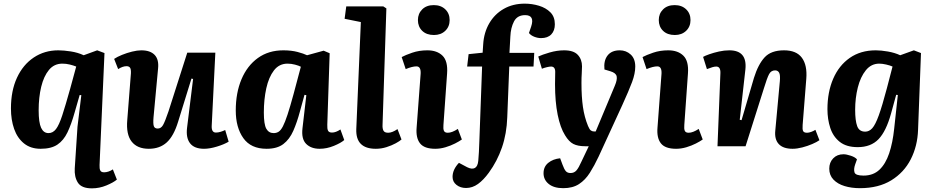

<svg xmlns="http://www.w3.org/2000/svg" viewBox="-20 -802 5131 1053"><path d="M526 103Q525 123 530 133Q535 143 551 143Q562 143 574.5 139Q587 135 599 127L621 183Q602 199 563.5 215Q525 231 484 231Q427 231 407 199.5Q387 168 390 121L405 -107L426 -280L417 -281L389 -184Q371 -120 350 -76Q329 -32 295 -9Q261 14 203 14Q148 14 111.5 -15.5Q75 -45 57.5 -95Q40 -145 40 -207Q40 -304 73 -375.5Q106 -447 165 -486.5Q224 -526 300 -526Q329 -526 368 -520Q407 -514 439 -499L513 -526L553 -511ZM246 -72Q270 -72 287 -94Q304 -116 321.5 -169.5Q339 -223 365 -316L398 -437Q383 -443 363 -448Q343 -453 322 -453Q277 -453 248.5 -418.5Q220 -384 206 -326Q192 -268 192 -197Q192 -130 205.5 -101Q219 -72 246 -72Z M606 -479Q622 -490 649 -501Q676 -512 704.5 -519Q733 -526 755 -526Q804 -526 828 -501Q852 -476 847 -427L822 -159Q819 -124 823.5 -110.5Q828 -97 845 -97Q863 -97 874 -116Q885 -135 904 -191L1007 -513H1161L1141 -110Q1140 -75 1164 -75Q1176 -75 1189.5 -79Q1203 -83 1215 -89L1234 -25Q1209 -10 1169.5 2Q1130 14 1099 14Q1046 14 1022.5 -16Q999 -46 1006 -102L1039 -369L1030 -371L957 -135Q933 -56 894.5 -21Q856 14 796 14Q733 14 702 -25.5Q671 -65 678 -144L698 -400Q699 -423 693 -431Q687 -439 674 -439Q653 -439 628 -423Z M1775 -118Q1774 -96 1779 -85.5Q1784 -75 1801 -75Q1822 -75 1847 -92L1868 -34Q1850 -18 1811 -2Q1772 14 1733 14Q1686 14 1659 -13Q1632 -40 1639 -99L1660 -280L1650 -282L1625 -191Q1609 -131 1588.5 -84.5Q1568 -38 1534 -12Q1500 14 1442 14Q1356 14 1314.5 -44.5Q1273 -103 1273 -196Q1273 -293 1304.5 -367.5Q1336 -442 1394.5 -484Q1453 -526 1534 -526Q1578 -526 1612 -517Q1646 -508 1664 -499L1755 -524L1788 -510ZM1481 -72Q1496 -72 1508 -79.5Q1520 -87 1531.5 -109Q1543 -131 1557 -173.5Q1571 -216 1590 -286L1630 -436Q1619 -442 1598 -447.5Q1577 -453 1557 -453Q1511 -453 1482.5 -416Q1454 -379 1440.5 -318Q1427 -257 1427 -185Q1427 -120 1440.5 -96Q1454 -72 1481 -72Z M1959 -681 1870 -699 1879 -767H2082L2099 -756L2078 -117Q2077 -97 2083 -85.5Q2089 -74 2109 -74Q2131 -74 2160 -94L2182 -37Q2172 -28 2150 -16Q2128 -4 2099.5 5Q2071 14 2041 14Q1930 14 1934 -94Z M2272 -692Q2272 -727 2295.5 -750.5Q2319 -774 2359 -774Q2398 -774 2422 -751Q2446 -728 2446 -692Q2446 -656 2422 -633Q2398 -610 2360 -610Q2319 -610 2295.5 -633Q2272 -656 2272 -692ZM2287 -398Q2289 -438 2264 -438Q2241 -438 2205 -423L2183 -489Q2203 -500 2241 -513Q2279 -526 2324 -526Q2377 -526 2407 -496.5Q2437 -467 2432 -399L2412 -117Q2410 -96 2414.5 -85Q2419 -74 2436 -74Q2459 -74 2491 -95L2513 -37Q2499 -27 2475.5 -15Q2452 -3 2423.5 5.5Q2395 14 2367 14Q2307 14 2283.5 -16Q2260 -46 2265 -103Z M2860 -719Q2817 -719 2799 -684.5Q2781 -650 2779 -602L2774 -512H2910L2906 -437H2773L2762 -159Q2759 -69 2733 6.5Q2707 82 2661 145Q2632 185 2601.5 207Q2571 229 2536 229Q2505 229 2483.5 212Q2462 195 2462 168Q2462 128 2497 91L2542 115Q2568 128 2584 119.5Q2600 111 2603 80Q2605 55 2606.5 31.5Q2608 8 2609 -29L2624 -437H2542L2550 -505L2627 -513L2630 -559Q2634 -624 2663.5 -674.5Q2693 -725 2743 -753.5Q2793 -782 2858 -782Q2898 -782 2936 -770.5Q2974 -759 2998.5 -734.5Q3023 -710 3023 -669Q3023 -634 3003.5 -613.5Q2984 -593 2947 -593Q2929 -593 2910 -600.5Q2891 -608 2881 -621L2893 -656Q2914 -719 2860 -719Z M3263 57Q3240 106 3215 145.5Q3190 185 3155.5 207.5Q3121 230 3069 230Q3018 230 2989.5 207Q2961 184 2961 148Q2961 112 2987 91Q3013 70 3052 66L3065 101Q3074 126 3083 136.5Q3092 147 3109 147Q3129 147 3141.5 132.5Q3154 118 3169 84L3209 0H3189Q3149 0 3124.5 -12.5Q3100 -25 3079 -60Q3053 -101 3038.5 -172.5Q3024 -244 3024 -340Q3024 -356 3024.5 -374Q3025 -392 3025 -408Q3025 -437 3002 -437Q2994 -437 2979 -433.5Q2964 -430 2952 -425L2932 -492Q2953 -502 2994 -514Q3035 -526 3074 -526Q3126 -526 3149 -501Q3172 -476 3172 -438Q3172 -419 3170.5 -398.5Q3169 -378 3169 -347Q3169 -271 3177 -215.5Q3185 -160 3205 -111Q3213 -92 3220.5 -86.5Q3228 -81 3238 -81H3247L3352 -332Q3366 -365 3362 -383.5Q3358 -402 3328 -411L3295 -421Q3290 -469 3312 -497.5Q3334 -526 3379 -526Q3414 -526 3439 -503Q3464 -480 3464 -437Q3464 -399 3446.5 -352Q3429 -305 3393 -226Z M3593 -692Q3593 -727 3616.5 -750.5Q3640 -774 3680 -774Q3719 -774 3743 -751Q3767 -728 3767 -692Q3767 -656 3743 -633Q3719 -610 3681 -610Q3640 -610 3616.5 -633Q3593 -656 3593 -692ZM3608 -398Q3610 -438 3585 -438Q3562 -438 3526 -423L3504 -489Q3524 -500 3562 -513Q3600 -526 3645 -526Q3698 -526 3728 -496.5Q3758 -467 3753 -399L3733 -117Q3731 -96 3735.5 -85Q3740 -74 3757 -74Q3780 -74 3812 -95L3834 -37Q3820 -27 3796.5 -15Q3773 -3 3744.5 5.5Q3716 14 3688 14Q3628 14 3604.5 -16Q3581 -46 3586 -103Z M4474 -33Q4460 -23 4434.5 -12Q4409 -1 4380 6.5Q4351 14 4327 14Q4275 14 4251 -12Q4227 -38 4232 -86L4257 -357Q4260 -391 4253 -403.5Q4246 -416 4231 -416Q4209 -416 4198 -395.5Q4187 -375 4170 -319L4069 0H3915L3931 -402Q3932 -437 3908 -437Q3899 -437 3887 -433.5Q3875 -430 3857 -423L3836 -490Q3846 -496 3870 -504.5Q3894 -513 3923 -519.5Q3952 -526 3980 -526Q4079 -526 4068 -421L4037 -145L4047 -143L4115 -375Q4138 -449 4173.5 -487.5Q4209 -526 4280 -526Q4348 -526 4378 -485Q4408 -444 4402 -370L4382 -117Q4380 -93 4384.5 -83.5Q4389 -74 4406 -74Q4416 -74 4428.5 -78.5Q4441 -83 4452 -90Z M4904 -281 4895 -282 4867 -180Q4840 -82 4798 -38.5Q4756 5 4684 5Q4622 5 4585.5 -24Q4549 -53 4533.5 -100.5Q4518 -148 4518 -203Q4518 -297 4549.5 -370Q4581 -443 4640.5 -484.5Q4700 -526 4783 -526Q4812 -526 4849.5 -519.5Q4887 -513 4917 -499L4992 -526L5031 -511L5015 -90Q5012 -1 4975 71.5Q4938 144 4868 187Q4798 230 4696 230Q4650 230 4612 218.5Q4574 207 4551 183Q4528 159 4528 123Q4528 89 4549.5 66.5Q4571 44 4606 44Q4622 44 4646 52Q4670 60 4680 72L4670 100Q4661 126 4666.5 143.5Q4672 161 4716 161Q4769 161 4803 129Q4837 97 4856.5 39Q4876 -19 4884 -96ZM4725 -80Q4747 -80 4764 -99Q4781 -118 4799.5 -169Q4818 -220 4844 -318L4875 -437Q4862 -443 4840.5 -448Q4819 -453 4802 -453Q4758 -453 4728.5 -416.5Q4699 -380 4684.5 -322Q4670 -264 4670 -200Q4670 -141 4681 -110.5Q4692 -80 4725 -80Z"/></svg>

Font: Literata 12pt
Style: Bold Italic
Weight: 700
Italic angle: -2°
Designer: Latin by Veronika Burian and Jose Scaglione. Greek by Irene Vlachou. Cyrillic by Vera Evstafieva
Foundry: TypeTogether
Version: Version 3.002